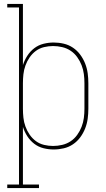

<svg xmlns="http://www.w3.org/2000/svg" viewBox="-20 -755 540 980"><path d="M17 205V187H77V-717H17V-735H97V-423Q105 -448 119.5 -470.5Q134 -493 155 -509Q176 -525 202 -531.5Q228 -538 254 -538Q280 -538 305.5 -532Q331 -526 352.5 -511.5Q374 -497 389.5 -476Q405 -455 414.5 -431Q424 -407 427.5 -381.5Q431 -356 431 -330V-200Q431 -174 427.5 -148.5Q424 -123 414.5 -99Q405 -75 389.5 -54Q374 -33 352.5 -18.5Q331 -4 305.5 2Q280 8 254 8Q228 8 202 1.5Q176 -5 155 -21Q134 -37 119.5 -59.5Q105 -82 97 -107V187H179V205ZM251 -10Q274 -10 297.5 -15.5Q321 -21 340.5 -34Q360 -47 374 -66.5Q388 -86 396.5 -108Q405 -130 408 -153Q411 -176 411 -200V-330Q411 -354 408 -377Q405 -400 396.5 -422Q388 -444 374 -463.5Q360 -483 340.5 -496Q321 -509 297.5 -514.5Q274 -520 251 -520Q228 -520 205 -514.5Q182 -509 163.5 -495.5Q145 -482 131.5 -462.5Q118 -443 110 -421Q102 -399 99.5 -376Q97 -353 97 -330V-200Q97 -177 99.5 -154Q102 -131 110 -109Q118 -87 131.5 -67.5Q145 -48 163.5 -34.5Q182 -21 205 -15.5Q228 -10 251 -10Z"/></svg>

Font: Iosevka Slab Thin
Style: Regular
Weight: 100
Monospace: yes
Designer: Belleve Invis
Foundry: Belleve Invis
Version: Version 11.1.0; ttfautohint (v1.8.3)